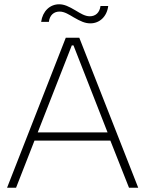

<svg xmlns="http://www.w3.org/2000/svg" viewBox="-20 -876 677 896"><path d="M333 -827C301 -846 280 -856 256 -856C213 -856 179 -824 172 -774H208C212 -806 232 -822 258 -822C281 -822 302 -808 324 -795C357 -776 377 -767 402 -767C444 -767 479 -798 485 -848H449C445 -817 426 -800 399 -800C376 -800 355 -814 333 -827ZM13 0H55L141 -220H495L582 0H625L350 -700H287ZM156 -258 315 -664H323L482 -258Z"/></svg>

Font: Fixel Display ExtraLight
Style: Regular
Weight: 200
Designer: AlfaBravo + MacPaw
Foundry: Kyrylo Tkachov, Marchela Mozhyna, Serhii Makarenko, Maria Weinstein, Zakhar Kryvoshyya
Version: Version 1.211